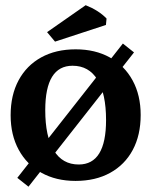

<svg xmlns="http://www.w3.org/2000/svg" viewBox="-20 -680 576 731"><path d="M267.6 8.8Q193.4 8.8 137.7 -22.2Q82 -53.2 51.3 -109.6Q20.5 -166 20.5 -241.2Q20.5 -317.9 50.8 -374.3Q81.1 -430.7 136.7 -461.4Q192.4 -492.2 268.1 -492.2Q342.8 -492.2 398.4 -461.2Q454.1 -430.2 484.9 -373.8Q515.6 -317.4 515.6 -242.2Q515.6 -165.5 485.4 -109.1Q455.1 -52.7 399.4 -22Q343.8 8.8 267.6 8.8ZM279.8 -53.7Q383.8 -53.7 383.8 -222.7Q383.8 -323.2 351.1 -376.5Q318.4 -429.7 256.3 -429.7Q152.3 -429.7 152.3 -260.7Q152.3 -160.2 185.1 -106.9Q217.8 -53.7 279.8 -53.7ZM88.4 30.8 45.9 -2.9 447.8 -514.2 490.2 -480.5ZM189.5 -521.5 159.2 -557.6 306.2 -660.2Q356.4 -640.1 385.7 -609.4L383.3 -585Z"/></svg>

Font: Markazi Text
Style: Regular
Weight: 400
Designer: Borna Izadpanah (Arabic designer), Fiona Ross (Arabic design director) and Florian Runge (Latin designer)
Foundry: Borna Izadpanah and Florian Runge
Version: Version 1.000